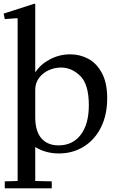

<svg xmlns="http://www.w3.org/2000/svg" viewBox="-32 -826 648 1046"><path d="M156 -806 160 -804V-434H162Q189 -476 240.5 -503Q292 -530 351 -530Q403 -530 448.5 -506Q494 -482 523 -428.5Q552 -375 552 -291Q552 -200 518 -132Q484 -64 424 -27Q364 10 289 10Q217 10 160 -25V160L250 162V200H-6V162L64 160V-725L62 -727L-6 -722L-12 -752ZM287 -34Q364 -34 408 -92Q452 -150 452 -253Q452 -366 405.5 -412Q359 -458 300 -458Q265 -458 232.5 -443Q200 -428 180 -400.5Q160 -373 160 -338V-187Q160 -111 193.5 -72.5Q227 -34 287 -34Z"/></svg>

Font: Minipax
Style: Regular
Weight: 400
Designer: Raphaël Ronot, Igor Stepanchenko (Cyrillic)
Foundry: steppetype
Version: Version 1.002